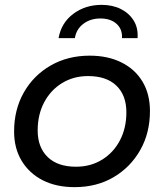

<svg xmlns="http://www.w3.org/2000/svg" viewBox="-20 -764 675 790"><path d="M287 6Q211 6 155.5 -22.5Q100 -51 69 -102.5Q38 -154 38 -223Q38 -313 78 -383.5Q118 -454 188.5 -494.5Q259 -535 349 -535Q424 -535 480 -507Q536 -479 566.5 -428Q597 -377 597 -307Q597 -217 557 -146.5Q517 -76 447.5 -35Q378 6 287 6ZM293 -78Q353 -78 400 -107Q447 -136 473.5 -186.5Q500 -237 500 -302Q500 -372 459 -411.5Q418 -451 342 -451Q283 -451 236 -422.5Q189 -394 162 -343.5Q135 -293 135 -227Q135 -158 176 -118Q217 -78 293 -78ZM221 -607Q232 -670 281.5 -707Q331 -744 398 -744Q443 -744 477 -727Q511 -710 530 -679.5Q549 -649 546 -607H482Q484 -644 459.5 -666Q435 -688 393 -688Q352 -688 323 -666Q294 -644 288 -607Z"/></svg>

Font: MOST Montserrat Medium
Style: Italic
Weight: 500
Italic angle: -11.3°
Designer: Julieta Ulanovsky
Foundry: Julieta Ulanovsky
Version: Version 8.000;March 11, 2024;FontCreator 15.0.0.2926 64-bit